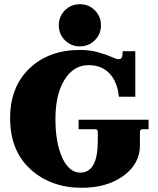

<svg xmlns="http://www.w3.org/2000/svg" viewBox="-20 -879 751 911"><path d="M430 -688Q401 -659 359 -659Q317 -659 288 -688Q259 -717 259 -759Q259 -801 288 -830Q317 -859 359 -859Q401 -859 430 -830Q459 -801 459 -759Q459 -717 430 -688ZM369 12Q221 12 124.5 -76Q28 -164 28 -318Q28 -467 120 -554.5Q212 -642 359 -642Q406 -642 445.5 -631Q485 -620 509 -609Q533 -598 542 -598Q560 -598 561 -619L562 -636H622V-420H544Q537 -491 499.5 -530.5Q462 -570 401 -570Q329 -570 286 -500.5Q243 -431 243 -314Q243 -201 275.5 -130.5Q308 -60 361 -60Q444 -60 444 -210V-254Q444 -266 430 -266H353V-311H685V-266H658Q644 -266 644 -252V-190Q644 -102 566 -45Q488 12 369 12Z"/></svg>

Font: Arapey Black
Style: Regular
Weight: 900
Designer: Eduardo Rodriguez Tunni
Foundry: Eduardo Rodriguez Tunni
Version: Version 4.000